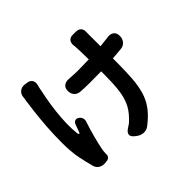

<svg xmlns="http://www.w3.org/2000/svg" viewBox="-182 -1053 1364 1364"><g transform="rotate(-45 500.0 -370.5)"><path d="M216 -784Q245 -782 257.5 -763.5Q270 -745 262 -716Q261 -711 261 -712Q261 -713 257 -697Q248 -655 238.5 -602.5Q229 -550 222.5 -493Q216 -436 214.5 -380.5Q213 -325 219 -277Q221 -266 225.5 -265Q230 -264 234 -274Q239 -288 245 -304.5Q251 -321 256 -334Q263 -349 276 -353Q289 -357 303 -348Q317 -339 322.5 -323.5Q328 -308 323 -293Q304 -236 289.5 -181.5Q275 -127 266 -84Q263 -73 261.5 -58.5Q260 -44 260 -35V-28Q261 -12 252.5 -2Q244 8 228 10L207 12Q182 14 161.5 1.5Q141 -11 134 -36Q120 -88 107 -151Q94 -214 94 -307Q94 -389 99.5 -465Q105 -541 112.5 -603.5Q120 -666 126 -706Q129 -720 129.5 -723Q130 -726 129.5 -725.5Q129 -725 129 -728Q132 -757 150.5 -773Q169 -789 198 -787ZM384 -537Q384 -566 401.5 -580.5Q419 -595 447 -593Q454 -593 469.5 -592Q485 -591 503.5 -590Q522 -589 535 -589L648 -591Q648 -632 646.5 -669Q645 -706 644 -726Q642 -736 642 -739Q640 -765 652.5 -780Q665 -795 690 -795H722Q748 -795 761.5 -780Q775 -765 773 -739Q773 -738 773 -735Q773 -732 773 -727V-598L859 -608Q888 -611 905.5 -596Q923 -581 922 -551Q922 -523 904.5 -503.5Q887 -484 858 -482L774 -475V-433Q774 -345 769 -276.5Q764 -208 748 -153.5Q732 -99 698.5 -53.5Q665 -8 608 36Q586 55 557 54Q528 53 505 35L491 24Q469 6 471 -12.5Q473 -31 497 -47Q514 -58 525 -65.5Q536 -73 557 -96Q596 -136 616 -182Q636 -228 643 -289Q650 -350 650 -434V-469L538 -468Q506 -468 488 -469Q470 -470 447 -471Q419 -472 401.5 -490Q384 -508 384 -537Z"/></g></svg>

Font: Chiron GoRound TC
Style: Bold
Weight: 700
Designer: Ryoko NISHIZUKA 西塚涼子 (kana, bopomofo & ideographs); Paul D. Hunt (Latin, Greek & Cyrillic); Sandoll Communications 산돌커뮤니
Foundry: Adobe
Version: Version 1.000;hotconv 1.1.1;makeotfexe 2.6.0